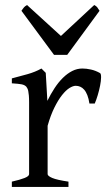

<svg xmlns="http://www.w3.org/2000/svg" viewBox="-20 -740 436 760"><path d="M376 -450.7Q380.4 -447.8 380.1 -433.6Q379.9 -419.4 376.2 -400.9Q372.6 -382.3 366.7 -362.8Q360.8 -343.3 355 -330.1H334Q331.1 -349.6 325.7 -363.3Q320.3 -377 313.2 -385Q306.2 -393.1 297.6 -396.7Q289.1 -400.4 279.8 -400.4Q269 -400.4 254.6 -391.4Q240.2 -382.3 225.1 -363Q210 -343.8 195.1 -313.7Q180.2 -283.7 168.5 -242.2V-50.8Q168.5 -43.5 186.8 -35.6Q205.1 -27.8 251 -21V0H26.9V-21Q59.1 -28.3 77.1 -35.4Q95.2 -42.5 95.2 -50.8V-335Q95.2 -351.1 94.2 -362.1Q93.3 -373 91.8 -379.9Q90.3 -386.7 88.1 -390.6Q85.9 -394.5 84 -397Q80.6 -400.4 76.4 -402.6Q72.3 -404.8 65.7 -406.2Q59.1 -407.7 49.8 -408.4Q40.5 -409.2 26.9 -410.2V-429.7Q58.6 -438 89.1 -446.5Q119.6 -455.1 144 -468.8L161.1 -451.7L167.5 -340.8Q180.7 -367.7 196 -391.1Q211.4 -414.6 229 -431.9Q246.6 -449.2 265.9 -459Q285.2 -468.8 306.2 -468.8Q321.8 -468.8 339.8 -464.8Q357.9 -460.9 376 -450.7ZM246.1 -522.9H193.8L64.9 -697.3Q68.4 -702.1 70.8 -705.6Q73.2 -709 75.4 -711.4Q77.6 -713.9 80.3 -715.8Q83 -717.8 86.9 -720.2L221.2 -597.7L353 -720.2Q361.3 -715.8 364.7 -711.4Q368.2 -707 374 -697.3Z"/></svg>

Font: Gentium Plus Afr
Style: Regular
Weight: 400
Designer: J. Victor Gaultney, Annie Olsen, Iska Routamaa, Becca Hirsbrunner
Foundry: SIL International
Version: Version 5.000